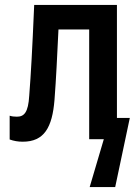

<svg xmlns="http://www.w3.org/2000/svg" viewBox="-20 -562 544 775"><path d="M72 10C158 10 191 -47 200 -159C207 -252 210 -320 216 -443H340V0H399L342 193H445L504 -86H452V-542H118C110 -356 105 -267 98 -176C94 -107 77 -91 48 -91C37 -91 28 -92 19 -95V1C36 7 52 10 72 10Z"/></svg>

Font: Noto Sans Mono ExtraCondensed SemiBold
Style: Regular
Weight: 600
Width: 2
Designer: Monotype Design Team
Foundry: Monotype Imaging Inc.
Version: Version 2.014